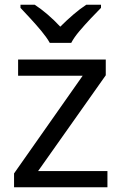

<svg xmlns="http://www.w3.org/2000/svg" viewBox="-20 -786 510 806"><path d="M431 0H39V-58L327 -468H56V-536H424V-470L140 -68H431ZM189 -606Q176 -629 154 -655.5Q132 -682 108 -708Q84 -734 66 -753V-766H126Q152 -749 180 -725Q208 -701 233 -674Q260 -701 288 -725Q316 -749 342 -766H404V-753Q385 -734 360.5 -708Q336 -682 313.5 -655.5Q291 -629 279 -606Z"/></svg>

Font: Noto Sans Deseret
Style: Regular
Weight: 400
Designer: Monotype Design Team
Foundry: Monotype Imaging Inc.
Version: Version 2.001; ttfautohint (v1.8.4.7-5d5b)